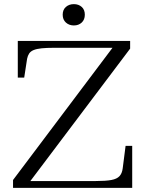

<svg xmlns="http://www.w3.org/2000/svg" viewBox="-20 -908 707 928"><path d="M240 -677Q205 -677 181 -674.5Q157 -672 142.5 -666Q128 -660 121 -649.5Q114 -639 111 -624L97 -533H66V-710H609V-673L111 -12L84 -33H443Q491 -33 518 -38Q545 -43 557.5 -56.5Q570 -70 573 -94L587 -203H619V0H43V-38L535 -692L560 -677ZM337 -785Q314 -785 298.5 -799Q283 -813 283 -837Q283 -861 298.5 -874.5Q314 -888 337 -888Q360 -888 375 -874.5Q390 -861 390 -837Q390 -813 375 -799Q360 -785 337 -785Z"/></svg>

Font: Roboto Serif 120pt Expanded Light
Style: Regular
Weight: 300
Width: 7
Designer: Greg Gazdowicz
Foundry: Commercial Type
Version: Version 1.008